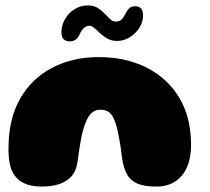

<svg xmlns="http://www.w3.org/2000/svg" viewBox="-20 -677 774 708"><path d="M134 11Q91.5 11 63.8 -3.8Q36 -18.5 22 -52Q18 -62.5 15.5 -75.5Q13 -88.5 12 -103.8Q11 -119 11.5 -136.5Q12.5 -241 55 -314.5Q97.5 -388 172.5 -427.2Q247.5 -466.5 344.5 -466.5Q442.5 -466.5 519.5 -428.2Q596.5 -390 640.5 -317.5Q684.5 -245 684.5 -142.5Q684.5 -126.5 682.8 -112Q681 -97.5 677.8 -84.8Q674.5 -72 669.5 -60.5Q654.5 -26 625.5 -7.5Q596.5 11 557.5 11Q510 11 484.2 -1.2Q458.5 -13.5 447 -36.5Q435.5 -59.5 430.5 -91.5Q427.5 -116.5 424.5 -136.8Q421.5 -157 418.2 -173.2Q415 -189.5 412 -202.5Q409 -215.5 405 -226Q396.5 -251 383.8 -261.8Q371 -272.5 350 -272.5Q332 -272.5 319 -261.5Q306 -250.5 296.5 -226.5Q291.5 -215 287.2 -200.5Q283 -186 279.5 -168.2Q276 -150.5 272.8 -128.8Q269.5 -107 266 -81Q261 -45 241.8 -25Q222.5 -5 194.8 3Q167 11 134 11ZM237 -524.5Q224 -524.5 215.2 -532Q206.5 -539.5 206.5 -557.5Q206.5 -583.5 219.5 -606.2Q232.5 -629 254.8 -643Q277 -657 303.5 -657Q325.5 -657 340 -648Q354.5 -639 365.5 -627.2Q376.5 -615.5 386 -606.5Q395.5 -597.5 407 -597.5Q419.5 -597.5 427.2 -604.2Q435 -611 444 -628.5Q451 -642.5 458.8 -648.2Q466.5 -654 479.5 -654Q490 -654 498.8 -647Q507.5 -640 507.5 -619Q507.5 -595.5 493.5 -574Q479.5 -552.5 458 -539.2Q436.5 -526 412 -526Q391.5 -526 376.2 -534.5Q361 -543 349.5 -554Q338 -565 328.2 -573.5Q318.5 -582 308.5 -582Q299 -582 290 -574.2Q281 -566.5 274.5 -552Q266.5 -534.5 257.2 -529.5Q248 -524.5 237 -524.5Z"/></svg>

Font: Gluten ExtraBold
Style: Regular
Weight: 800
Designer: Tyler Finck
Foundry: Etcetera Type Company
Version: Version 1.300